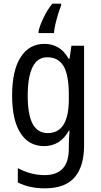

<svg xmlns="http://www.w3.org/2000/svg" viewBox="-20 -786 548 1046"><path d="M222 -547Q264 -547 297 -527.5Q330 -508 354 -466H359L369 -537H438V7Q438 120 386.5 180Q335 240 224 240Q140 240 77 208V130Q148 168 224 168Q287 168 321 133Q355 98 355 22V5Q355 -10 356 -32Q357 -54 359 -74H355Q308 10 220 10Q137 10 91.5 -61Q46 -132 46 -266Q46 -402 92.5 -474.5Q139 -547 222 -547ZM237 -474Q184 -474 157.5 -420.5Q131 -367 131 -265Q131 -161 158 -111Q185 -61 240 -61Q355 -61 355 -245V-269Q355 -377 326.5 -425.5Q298 -474 237 -474ZM313 -755Q305 -737 296.5 -709Q288 -681 281.5 -653Q275 -625 274 -606H190V-616Q197 -648 218.5 -692Q240 -736 265 -766H313Z"/></svg>

Font: Noto Sans Tamil Condensed
Style: Regular
Weight: 400
Width: 3
Designer: Jelle Bosma - Monotype Design Team
Foundry: Monotype Imaging Inc.
Version: Version 2.004; ttfautohint (v1.8.4.7-5d5b)